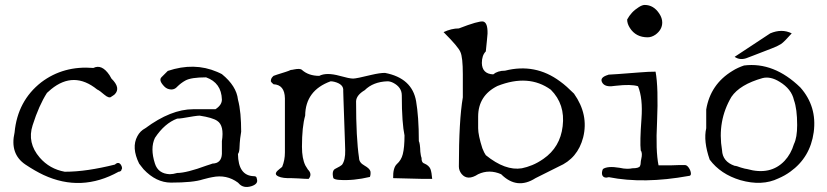

<svg xmlns="http://www.w3.org/2000/svg" viewBox="-20 -726 3347 777"><path d="M460 -31Q309 53 156 -18Q122 -34 83 -60Q19 -103 39 -190Q51 -318 147 -393Q237 -461 358 -451Q392 -468 423 -422Q425 -418 427 -415Q429 -412 431 -408Q470 -370 444 -344Q441 -342 438 -339.5Q435 -337 431 -335Q422 -326 402 -343Q384 -359 373 -364Q279 -440 187 -365Q183 -361 178.5 -357.5Q174 -354 170 -350Q154 -325 139.5 -292.5Q125 -260 112 -219Q89 -148 141 -88Q181 -42 242 -31Q288 -31 338.5 -38.5Q389 -46 445 -60Q460 -74 470 -58Q474 -51 474 -45Q474 -45 473 -42.5Q472 -40 470 -35Q466 -31 460 -31Z M999 27Q965 38 946 16L943 13Q897 -21 839 -9Q831 -8 801 0Q762 13 672 13Q612 13 561 -41Q556 -47 551.5 -53Q547 -59 543 -64Q511 -129 536 -175Q547 -196 568 -207Q672 -284 762 -284H852Q878 -301 878 -323Q876 -391 814 -413Q753 -413 730 -400Q712 -390 697 -375Q682 -358 658 -367Q651 -370 646 -375Q621 -400 633 -413L659 -439Q766 -475 859 -435Q864 -433 869 -430.5Q874 -428 878 -426Q937 -378 943 -323Q950 -297 953 -264Q956 -231 956 -193Q954 -183 952 -166Q950 -149 949 -124Q948 -109 943 -103Q944 -15 1007 -13Q1016 -13 1018 -8Q1019 -4 1019.5 -2.5Q1020 -1 1020 0Q1025 18 999 27ZM607 -64Q620 -23 667 -21Q680 -21 697 -26Q735 -26 816 -56Q824 -58 830 -60.5Q836 -63 840 -64Q876 -65 878 -103V-155Q888 -218 859 -237Q840 -250 788 -258Q781 -258 764 -255.5Q747 -253 719 -248Q712 -247 707 -246.5Q702 -246 697 -246Q646 -227 607 -168Q587 -126 607 -64Z M1477 -10Q1410 6 1353 2Q1335 1 1329 -5Q1321 -37 1339 -44Q1359 -54 1364 -59Q1378 -78 1377 -118Q1377 -121 1376 -151Q1375 -181 1373 -238Q1371 -294 1370 -324Q1369 -354 1369 -358Q1372 -385 1333 -395Q1329 -396 1325 -396.5Q1321 -397 1318 -397Q1216 -360 1215 -258Q1202 -213 1202 -132Q1202 -84 1216 -56Q1218 -52 1221 -48Q1224 -44 1226 -40Q1245 -21 1229 -2Q1223 -2 1212.5 -2.5Q1202 -3 1187 -4Q1172 -5 1161.5 -5Q1151 -5 1145 -5Q1111 -6 1099 -17Q1090 -26 1111 -42Q1115 -45 1118 -47.5Q1121 -50 1122 -51Q1133 -78 1133 -109V-328Q1132 -383 1087 -385Q1078 -392 1076 -397Q1076 -408 1083 -415L1087 -419Q1091 -421 1136 -435Q1142 -437 1147.5 -439Q1153 -441 1157 -443Q1159 -443 1162.5 -443.5Q1166 -444 1170 -445Q1195 -450 1202 -443Q1229 -419 1272 -419Q1301 -434 1355 -419Q1394 -408 1409 -408Q1422 -408 1483 -423Q1500 -427 1513.5 -429Q1527 -431 1538 -431Q1648 -410 1664 -316Q1669 -287 1672 -246.5Q1675 -206 1675 -155Q1680 -146 1681 -112Q1682 -104 1683 -98Q1684 -92 1686 -87Q1685 -68 1698 -64Q1716 -56 1722 -42Q1727 -28 1729 -2Q1714 -1 1575 -5H1571Q1570 -47 1586 -62Q1604 -78 1610 -102Q1617 -129 1617 -178Q1612 -201 1609 -241.5Q1606 -282 1606 -340Q1606 -373 1571 -391Q1559 -397 1548 -397Q1490 -395 1456 -361Q1422 -341 1421 -316Q1421 -167 1433 -87Q1433 -68 1455 -56Q1476 -44 1479 -33Q1481 -21 1477 -10Z M2147 -5Q2072 43 2008 -21Q1960 -42 1915 -21Q1872 7 1848 -22Q1837 -36 1837 -52Q1837 -145 1841 -215Q1845 -285 1853 -332V-425Q1853 -495 1843 -516Q1834 -537 1779 -592L1775 -596Q1807 -611 1837 -611Q1917 -642 1935 -639Q1954 -635 1953 -590Q1952 -580 1950.5 -562Q1949 -544 1946 -518Q1930 -502 1930 -471Q1931 -427 1976 -425Q1994 -440 2024 -440Q2146 -471 2246 -397Q2260 -387 2274 -374.5Q2288 -362 2303 -347Q2363 -262 2340 -170Q2318 -85 2241 -52ZM1946 -98Q2025 -34 2092 -45Q2112 -49 2134 -58Q2156 -67 2179 -83Q2247 -130 2257 -215Q2268 -304 2209 -363Q2119 -428 1993 -378Q1915 -339 1915 -254V-207Q1915 -179 1932 -126Q1936 -116 1939.5 -109Q1943 -102 1946 -98Z M2633 -586Q2617 -575 2601 -575Q2553 -575 2529 -613Q2518 -630 2518 -647Q2526 -662 2537.5 -674.5Q2549 -687 2565 -697Q2579 -706 2589 -706Q2625 -706 2648 -671Q2660 -653 2660 -635Q2660 -606 2633 -586ZM2767 -14Q2585 19 2444 -9Q2423 -3 2417 -18Q2414 -29 2420 -42Q2439 -55 2487 -47Q2505 -43 2518 -43Q2531 -43 2539 -45Q2566 -45 2570 -54Q2573 -60 2573 -70Q2573 -72 2573.5 -75Q2574 -78 2575 -82Q2581 -107 2573 -117Q2569 -152 2576 -246Q2582 -328 2562 -377Q2534 -386 2473 -379Q2468 -378 2463.5 -378Q2459 -378 2455 -377Q2425 -375 2416 -394Q2407 -413 2441 -423Q2442 -424 2444 -424Q2455 -424 2569 -433Q2605 -436 2633 -436Q2645 -372 2639 -232Q2633 -116 2645 -57H2698Q2714 -58 2727.5 -58Q2741 -58 2752 -58Q2760 -58 2767.5 -47Q2775 -36 2776 -25Q2777 -14 2767 -14Z M2999 -490Q2973 -482 2953 -496L3097 -591Q3144 -611 3184 -591Q3154 -557 3141 -548Q3125 -538 3103 -530Q3054 -511 3028 -501Q3002 -491 2999 -490ZM3130 -4Q3064 28 2976 3Q2896 -21 2852 -80Q2826 -155 2838 -207V-283Q2855 -385 2944 -439Q2955 -446 2967 -451.5Q2979 -457 2991 -461Q3112 -476 3219 -372Q3287 -295 3273 -191Q3259 -89 3178 -31Q3156 -15 3130 -4ZM3003 -42Q3098 -15 3155 -75Q3168 -89 3177.5 -106Q3187 -123 3193 -143Q3206 -169 3206 -220Q3206 -285 3193 -321Q3183 -366 3135 -395Q3098 -418 3066 -410Q2974 -384 2940 -334Q2882 -236 2902 -118Q2904 -72 2953 -55Q2960 -55 2978 -48Q2998 -42 3003 -42Z"/></svg>

Font: New Tegomin
Style: Regular
Weight: 400
Designer: Kyosuke Nagai
Version: Version 1.000